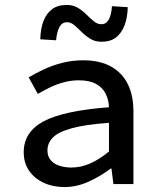

<svg xmlns="http://www.w3.org/2000/svg" viewBox="-20 -745 640 777"><path d="M241 12Q194 12 156.5 -5.5Q119 -23 97.5 -54.5Q76 -86 76 -129Q76 -211 156.5 -254Q237 -297 421 -311Q420 -341 407.5 -366Q395 -391 368.5 -405.5Q342 -420 299 -420Q269 -420 240 -412.5Q211 -405 184 -392Q157 -379 133 -365L96 -432Q123 -448 158 -464.5Q193 -481 233.5 -491Q274 -501 316 -501Q384 -501 429 -476Q474 -451 497 -405Q520 -359 520 -294V0H439L431 -63H428Q389 -33 340 -10.5Q291 12 241 12ZM269 -67Q308 -67 346 -84Q384 -101 421 -132V-248Q325 -241 270.5 -226Q216 -211 194 -188.5Q172 -166 172 -136Q172 -112 185.5 -96.5Q199 -81 221 -74Q243 -67 269 -67ZM391 -576Q365 -576 345.5 -588Q326 -600 310.5 -615.5Q295 -631 281 -643Q267 -655 251 -655Q231 -655 220.5 -635.5Q210 -616 207 -582L143 -586Q144 -629 156 -660Q168 -691 191 -708Q214 -725 250 -725Q276 -725 295 -713.5Q314 -702 329.5 -686.5Q345 -671 359.5 -659Q374 -647 390 -647Q410 -647 420.5 -666.5Q431 -686 433 -720L497 -716Q496 -674 484 -642.5Q472 -611 449.5 -593.5Q427 -576 391 -576Z"/></svg>

Font: Source Code Pro ExtraLight Medium
Style: Regular
Weight: 500
Monospace: yes
Version: Version 1.018;hotconv 1.0.116;makeotfexe 2.5.65601